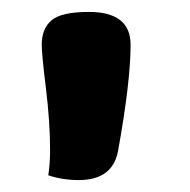

<svg xmlns="http://www.w3.org/2000/svg" viewBox="-20 -757 319 322"><path d="M129 -737Q199 -737 199 -682Q199 -620 178 -504Q169 -455 112 -455Q85 -455 61 -463Q64 -483 64 -505Q64 -552 57 -609Q50 -666 50 -682Q50 -709 66.5 -723Q83 -737 129 -737Z"/></svg>

Font: Overlock
Style: Black
Weight: 900
Designer: Dario Muhafara
Foundry: Dario Manuel Muhafara
Version: Version 1.001